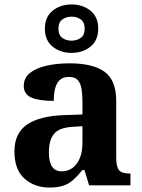

<svg xmlns="http://www.w3.org/2000/svg" viewBox="-20 -834 639 864"><path d="M202 10Q136 10 90.5 -30Q45 -70 45 -153Q45 -234 101 -273Q157 -312 269 -316L351 -318.8V-374Q351 -407.6 347 -433.3Q343 -459 330 -473.5Q317 -488 289.5 -488Q264 -488 249 -474Q234 -460 228 -435.5Q222 -411 222 -380Q155 -380 121 -395Q87 -410 87 -447Q87 -483.8 115 -505.9Q143 -528 189.9 -538.5Q236.8 -549 292.8 -549Q398 -549 450.5 -511Q503 -473 503 -379.3V-124Q503 -82.6 516 -67.8Q529 -53 563 -53H567V0H381L360 -69H351.4Q329 -42 309.5 -24.5Q290 -7 265 1.5Q240 10 202 10ZM257.2 -63Q300.2 -63 325.6 -98Q351 -133 351 -191V-266L305.8 -263.2Q245.9 -259.5 222.9 -231.4Q200 -203.3 200 -148.8Q200 -63 257.2 -63ZM302 -596Q252 -596 217 -624Q182 -652 182 -705Q182 -758 217 -786Q252 -814 302 -814Q352 -814 387 -786Q422 -758 422 -705Q422 -652 387 -624Q352 -596 302 -596ZM301.9 -651Q326 -651 343.5 -663.6Q361 -676.3 361 -705.1Q361 -734 343.6 -746.5Q326.2 -759 302.1 -759Q278 -759 260.5 -746.4Q243 -733.7 243 -704.9Q243 -676 260.4 -663.5Q277.8 -651 301.9 -651Z"/></svg>

Font: Noto Naskh Arabic UI
Style: Regular
Weight: 400
Designer: Monotype Design Team, David Williams, Mohamad Dakak and Nizar Qandah
Foundry: Monotype Imaging Inc.
Version: Version 2.014